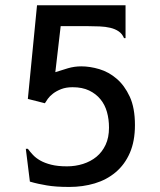

<svg xmlns="http://www.w3.org/2000/svg" viewBox="-20 -700 613 737"><path d="M192.4 -422.9Q215.8 -430.7 240.7 -438Q265.6 -445.3 292 -445.3Q325.2 -445.3 361.3 -434.6Q397.5 -423.8 427.7 -397.9Q458 -372.1 478 -329.1Q498 -286.1 498 -219.7Q498 -158.2 478.5 -113.3Q459 -68.4 424.3 -39.1Q389.6 -9.8 343.8 3.9Q297.9 17.6 246.1 17.6Q218.8 17.6 197.8 16.1Q176.8 14.6 159.7 11.7Q142.6 8.8 127 5.4Q111.3 2 94.7 -2.9L79.1 -128.9H86.9Q94.7 -118.2 106 -106Q117.2 -93.8 134.3 -84Q151.4 -74.2 176.3 -67.9Q201.2 -61.5 237.3 -61.5Q269.5 -61.5 298.8 -70.8Q328.1 -80.1 350.1 -98.1Q372.1 -116.2 385.3 -144Q398.4 -171.9 398.4 -210Q398.4 -242.2 390.6 -270Q382.8 -297.9 365.7 -318.8Q348.6 -339.8 322.3 -352.5Q295.9 -365.2 258.8 -365.2Q233.4 -365.2 214.8 -357.9Q196.3 -350.6 183.6 -340.8Q170.9 -331.1 163.6 -320.8Q156.2 -310.5 152.3 -303.7L86.9 -320.3L122.1 -679.7H461.9V-553.7H456.1Q449.2 -570.3 435.5 -579.6Q421.9 -588.9 403.3 -593.3Q384.8 -597.7 362.8 -598.6Q340.8 -599.6 318.4 -599.6H212.9Z"/></svg>

Font: Padauk Grand Pro
Style: Regular
Weight: 400
Designer: Debbi Hosken
Foundry: SIL
Version: Version 2.8.2